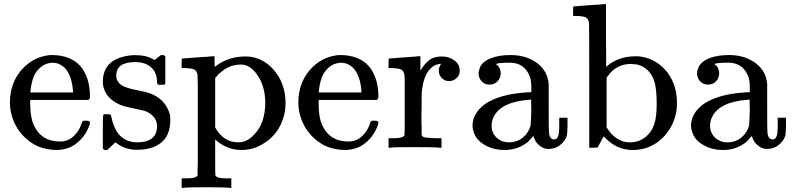

<svg xmlns="http://www.w3.org/2000/svg" viewBox="-20 -714 3826 928"><path d="M408 -231H126V-216Q126 -142 146 -104Q182 -30 270 -30Q313 -30 342 -62Q362 -82 373 -114Q376 -125 379 -128Q382 -131 395 -131Q415 -131 415 -121Q415 -117 412 -108Q393 -56 352 -23Q311 11 250 11Q234 11 206 6Q150 -4 104 -46Q60 -86 40 -145Q28 -181 28 -218Q28 -310 82 -374Q136 -437 215 -447Q218 -448 229 -448Q320 -448 368 -395Q415 -340 415 -245Q415 -238 408 -231ZM333 -275Q324 -384 259 -407Q253 -409 238 -411Q186 -411 153 -363Q133 -331 127 -274V-267H333Z M711 -388Q682 -414 634 -414Q542 -414 542 -349Q542 -338 544 -332Q553 -308 575 -298Q600 -286 643 -278Q701 -267 721 -256Q784 -226 802 -157Q803 -153 803 -133Q803 -62 761 -26Q718 10 642 10Q582 10 538 -26L530 -19L521 -10Q513 -2 509 1L498 11H490Q483 11 477 5V-74Q477 -142 478 -149Q478 -160 482 -161Q483 -162 498 -162Q510 -162 514 -160Q516 -158 519 -146Q526 -110 545 -77Q580 -26 642 -26Q739 -26 739 -104Q739 -133 721 -151Q704 -170 679 -178Q673 -180 656.5 -183.5Q640 -187 631 -189Q574 -200 555 -210Q488 -242 478 -303Q477 -306 477 -318Q477 -434 618 -447Q622 -448 642 -447Q682 -447 712 -432L727 -424L736 -431Q757 -447 758 -448H766Q773 -448 779 -442V-310L773 -304H745Q739 -310 739 -316Q739 -363 711 -388Z M938 -437Q959 -438 978 -439.5Q997 -441 1006 -442H1014H1017V-416L1018 -390L1026 -397Q1088 -441 1164 -441Q1182 -441 1196 -439Q1266 -426 1313 -364Q1360 -302 1360 -216Q1360 -203 1358 -181Q1347 -115 1310 -69Q1270 -21 1210 1Q1181 11 1148 11Q1081 11 1028 -33L1020 -40V45Q1020 133 1021 134Q1029 148 1071 148H1082H1098V194H1090Q1076 191 978 191Q880 191 866 194H858V148H874H885Q927 148 935 134V126V106Q935 88 936 77V38V-7V-56V-106V-177V-243V-297Q935 -313 935 -336V-351Q932 -369 921 -377Q908 -384 876 -385H858V-408Q858 -431 860 -431Q864 -431 938 -437ZM1020 -337V-98Q1060 -26 1132 -26Q1174 -26 1208 -63Q1262 -118 1262 -218Q1262 -288 1231 -340Q1199 -394 1157 -401Q1154 -402 1143 -402Q1073 -402 1020 -337Z M1802 -231H1520V-216Q1520 -142 1540 -104Q1576 -30 1664 -30Q1707 -30 1736 -62Q1756 -82 1767 -114Q1770 -125 1773 -128Q1776 -131 1789 -131Q1809 -131 1809 -121Q1809 -117 1806 -108Q1787 -56 1746 -23Q1705 11 1644 11Q1628 11 1600 6Q1544 -4 1498 -46Q1454 -86 1434 -145Q1422 -181 1422 -218Q1422 -310 1476 -374Q1530 -437 1609 -447Q1612 -448 1623 -448Q1714 -448 1762 -395Q1809 -340 1809 -245Q1809 -238 1802 -231ZM1727 -275Q1718 -384 1653 -407Q1647 -409 1632 -411Q1580 -411 1547 -363Q1527 -331 1521 -274V-267H1727Z M1936 -437Q1957 -438 1975 -439.5Q1993 -441 2001 -442H2009H2012V-373Q2032 -405 2054 -423Q2076 -441 2115 -441Q2143 -441 2163 -430Q2202 -410 2202 -373Q2202 -350 2187 -337Q2172 -322 2151 -322Q2130 -322 2116 -336Q2101 -350 2101 -372Q2101 -389 2109 -400L2111 -405Q2109 -407 2088 -401Q2072 -394 2064 -386Q2024 -349 2018 -260V-221Q2017 -195 2017 -154V-127Q2017 -108 2018 -101V-81V-66V-61Q2023 -52 2030 -51Q2038 -48 2083 -46H2114V0H2105Q2087 -3 1978 -3Q1880 -3 1866 0H1858V-46H1874H1885Q1927 -46 1935 -60V-68Q1935 -82 1936 -91V-123V-162V-203V-270V-328L1935 -351Q1932 -369 1921 -377Q1908 -384 1876 -385H1858V-408Q1858 -431 1860 -431Q1864 -431 1936 -437Z M2308 -321Q2293 -338 2293 -359Q2293 -372 2301 -391Q2315 -418 2353 -433Q2392 -448 2448 -448Q2514 -448 2563 -418Q2611 -388 2626 -340Q2630 -327 2632 -309V-194Q2632 -91 2633 -80Q2633 -64 2638 -54Q2644 -40 2658 -40Q2671 -40 2677 -54Q2683 -66 2683 -109V-145H2723V-106Q2722 -67 2720 -59Q2711 -31 2687 -13Q2664 6 2630 6Q2606 6 2586 -12Q2566 -28 2559 -54V-58Q2553 -52 2547 -45Q2535 -31 2534 -30Q2484 11 2420 11Q2367 11 2327 -11Q2285 -34 2272 -69Q2264 -90 2264 -107Q2264 -154 2303 -193Q2326 -216 2360 -231Q2426 -262 2534 -268H2548V-290Q2548 -324 2542 -340Q2531 -373 2507 -392Q2482 -411 2445 -411Q2378 -411 2378 -403Q2400 -388 2400 -359Q2400 -338 2385 -321Q2369 -305 2346 -305Q2323 -305 2308 -321ZM2547 -233Q2543 -233 2542 -232Q2404 -223 2367 -151Q2356 -131 2356 -106Q2356 -72 2380 -49Q2405 -26 2439 -26Q2480 -26 2508 -50Q2536 -73 2545 -109Q2546 -116 2548 -175Z M2830 -689Q2851 -690 2870 -691.5Q2889 -693 2898 -694H2906H2909V-543L2910 -391Q2912 -392 2916 -396Q2971 -442 3053 -442Q3071 -442 3086 -439Q3157 -425 3205 -365Q3252 -303 3252 -216Q3252 -203 3250 -181Q3237 -100 3180 -45Q3121 11 3037 11Q2961 11 2905 -48L2898 -55L2888 -37Q2888 -36 2886 -33Q2884 -30 2883 -28Q2878 -19 2877 -17Q2876 -16 2875 -13Q2874 -10 2873 -10L2868 -1L2848 0H2828V-298Q2828 -600 2827 -603Q2824 -621 2813 -629Q2800 -636 2768 -637H2750V-660Q2750 -683 2752 -683Q2756 -683 2830 -689ZM3030 -405Q2960 -405 2918 -347L2912 -339V-98L2917 -91Q2947 -44 2994 -30Q3006 -26 3025 -26Q3088 -26 3126 -80Q3135 -93 3142 -113Q3154 -148 3154 -212Q3154 -286 3142 -323Q3121 -385 3061 -402Q3037 -405 3030 -405Z M3364 -321Q3349 -338 3349 -359Q3349 -372 3357 -391Q3371 -418 3409 -433Q3448 -448 3504 -448Q3570 -448 3619 -418Q3667 -388 3682 -340Q3686 -327 3688 -309V-194Q3688 -91 3689 -80Q3689 -64 3694 -54Q3700 -40 3714 -40Q3727 -40 3733 -54Q3739 -66 3739 -109V-145H3779V-106Q3778 -67 3776 -59Q3767 -31 3743 -13Q3720 6 3686 6Q3662 6 3642 -12Q3622 -28 3615 -54V-58Q3609 -52 3603 -45Q3591 -31 3590 -30Q3540 11 3476 11Q3423 11 3383 -11Q3341 -34 3328 -69Q3320 -90 3320 -107Q3320 -154 3359 -193Q3382 -216 3416 -231Q3482 -262 3590 -268H3604V-290Q3604 -324 3598 -340Q3587 -373 3563 -392Q3538 -411 3501 -411Q3434 -411 3434 -403Q3456 -388 3456 -359Q3456 -338 3441 -321Q3425 -305 3402 -305Q3379 -305 3364 -321ZM3603 -233Q3599 -233 3598 -232Q3460 -223 3423 -151Q3412 -131 3412 -106Q3412 -72 3436 -49Q3461 -26 3495 -26Q3536 -26 3564 -50Q3592 -73 3601 -109Q3602 -116 3604 -175Z"/></svg>

Font: KaTeX_Main
Style: Regular
Weight: 400
Version: Version